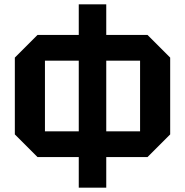

<svg xmlns="http://www.w3.org/2000/svg" viewBox="-20 -720 848 880"><path d="M48 -104V-456L152 -560H656L760 -456V-104L656 0H152ZM186 -442V-118H622V-442ZM467 140H341V-700H467Z"/></svg>

Font: Tektur SemiBold
Style: Regular
Weight: 600
Designer: Adam Jagosz
Foundry: Adam Jagosz
Version: Version 1.005;gftools[0.9.30]